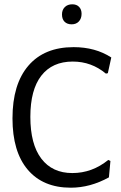

<svg xmlns="http://www.w3.org/2000/svg" viewBox="-20 -865 560 892"><path d="M316 -845Q336 -845 347.5 -833Q359 -821 359 -801Q359 -779 346.5 -765.5Q334 -752 313 -752Q292 -752 280 -764Q268 -776 268 -798Q268 -819 281 -832Q294 -845 316 -845ZM322 -646Q423 -646 497 -598L481 -525L472 -523Q405 -579 318 -579Q223 -579 172 -513.5Q121 -448 121 -322Q121 -195 172 -128Q223 -61 316 -61Q408 -61 483 -122L493 -117L486 -41Q399 7 309 7Q180 7 109 -76.5Q38 -160 38 -315Q38 -474 112 -560Q186 -646 322 -646Z"/></svg>

Font: Alegreya Sans SC
Style: Regular
Weight: 400
Designer: Juan Pablo del Peral
Foundry: Huerta Tipografica
Version: Version 2.007